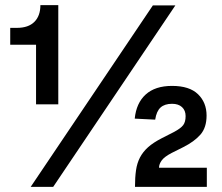

<svg xmlns="http://www.w3.org/2000/svg" viewBox="-20 -731 870 751"><path d="M121 -323V-556H20V-622H46Q91 -622 114.5 -645.5Q138 -669 138 -711H208V-323ZM100 0 578 -710H666L188 0ZM508 0Q508 -37 512 -65Q516 -93 527.5 -115Q539 -137 559 -155Q579 -173 612 -190L661 -215Q687 -229 696.5 -241.5Q706 -254 706 -277Q706 -299 692 -312Q678 -325 653 -325Q624 -325 608 -310.5Q592 -296 587 -263L507 -267Q513 -328 550 -361.5Q587 -395 653 -395Q721 -395 754.5 -362.5Q788 -330 788 -279Q788 -232 764 -204.5Q740 -177 696 -155L652 -133Q623 -118 612.5 -103.5Q602 -89 602 -75H789V0Z"/></svg>

Font: Geist SemBd
Style: Regular
Weight: 400
Designer: Basement.studio, Andrés Briganti, Mateo Zaragoza
Foundry: Basement.studio, Vercel, Andrés Briganti, Guido Ferreyra, Mateo Zaragoza
Version: Version 1.401